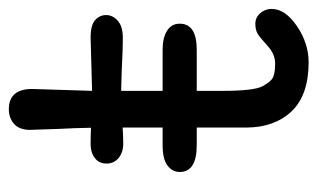

<svg xmlns="http://www.w3.org/2000/svg" viewBox="-165 -563 735 445"><g transform="rotate(-90 202.5 -340.5)"><path d="M370.1 -291.5Q370.1 -252 309.6 -252H214.4V-192.9Q214.4 -120.1 224.9 -100.1Q235.4 -80.1 245.8 -75.2Q256.3 -70.3 277.8 -70.3Q299.3 -70.3 318.4 -87.6Q337.4 -105 346.4 -110.6Q355.5 -116.2 369.9 -116.2Q384.3 -116.2 394.3 -105Q404.3 -93.8 404.3 -78.6Q404.3 -46.9 364.5 -19.8Q324.7 7.3 280.8 7.3Q204.1 7.3 166.7 -32.5Q129.4 -72.3 129.4 -137.2V-252H88.4Q26.4 -252 26.4 -291.5Q26.4 -308.6 41.3 -319.8Q56.2 -331.1 88.4 -331.1H129.4V-423.8Q112.3 -422.4 92 -422.4Q71.8 -422.4 58.8 -433.1Q45.9 -443.8 45.9 -461.2Q45.9 -478.5 58.8 -488.3Q71.8 -498 90.6 -498Q109.4 -498 128.9 -497.1Q128.4 -513.2 127.9 -535.2L126 -578.1Q125.5 -599.6 124.8 -616.2Q124 -632.8 124 -638.2Q124 -663.1 137.7 -675.3Q151.4 -687.5 171.9 -687.5Q218.8 -687.5 218.8 -633.3L214.4 -494.6L337.9 -498Q366.7 -498 378.4 -487.5Q390.1 -477.1 390.1 -461.9Q390.1 -446.8 377 -435.1Q363.8 -423.3 337.2 -423.3Q310.5 -423.3 263.2 -425.8L214.4 -427.2V-331.1H309.6Q337.4 -331.1 353.8 -320.8Q370.1 -310.5 370.1 -291.5Z"/></g></svg>

Font: Oldenburg
Style: Regular
Weight: 400
Designer: Nicole Fally
Foundry: Nicole Fally
Version: Version 1.001